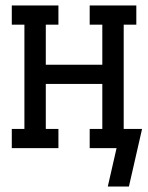

<svg xmlns="http://www.w3.org/2000/svg" viewBox="-20 -540 540 700"><path d="M373 140 405 0H307V-70H353V-234H147V-70H193V0H23V-70H69V-450H23V-520H193V-450H147V-304H353V-450H307V-520H477V-450H431V-70H498L450 140Z"/></svg>

Font: Iosevka Gothic
Style: Regular
Weight: 400
Monospace: yes
Designer: Belleve Invis
Foundry: Belleve Invis
Version: Version 15.5.1; ttfautohint (v1.8.4)